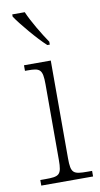

<svg xmlns="http://www.w3.org/2000/svg" viewBox="-88 -806 441 847"><g transform="rotate(-10 133.0 -383.0)"><path d="M160 -606H171V-619C145 -657 106 -721 87 -766H31V-756C54 -721 120 -642 160 -606ZM26 0H258V-25H238C174 -25 163 -30 163 -99V-536H43V-511H55C110 -511 122 -505 122 -437V-98C122 -30 111 -25 48 -25H26Z"/></g></svg>

Font: Noto Serif Devanagari SemiCondensed ExtraLight
Style: Regular
Weight: 200
Width: 4
Designer: Universal Thirst, Indian Type Foundry and the Monotype Design Team
Foundry: Monotype Imaging Inc.
Version: Version 2.004